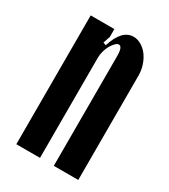

<svg xmlns="http://www.w3.org/2000/svg" viewBox="-134 -572 563 639"><g transform="rotate(30 147.5 -252.5)"><path d="M124 -434Q146 -505 191 -505Q206 -505 220.5 -496.5Q235 -488 245.5 -474Q256 -460 262.5 -441Q269 -422 269 -401V0H175V-422Q175 -458 161 -458Q155 -458 148 -451Q141 -444 135 -433.5Q129 -423 125.5 -410Q122 -397 122 -385V0H31V-495H122V-465L113 -438Z"/></g></svg>

Font: Moniqa ExtBd Cond Paragraph
Style: Regular
Weight: 800
Width: 3
Designer: Rajesh Rajput
Foundry: Rajesh Rajput
Version: Version 1.000